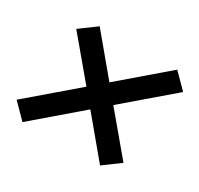

<svg xmlns="http://www.w3.org/2000/svg" viewBox="-112 -724 799 769"><g transform="rotate(30 288.0 -340.0)"><path d="M72 -94 282 -274 428 -99 504 -155 353 -335 569 -520 504 -586 294 -406 148 -581 72 -525 223 -345 7 -160Z"/></g></svg>

Font: Iosevka Sparkle Medium
Style: Italic
Weight: 500
Italic angle: -9°
Designer: Belleve Invis
Foundry: Belleve Invis
Version: Version 4.5.0; ttfautohint (v1.8.3)